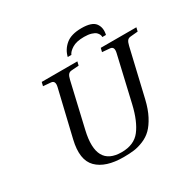

<svg xmlns="http://www.w3.org/2000/svg" viewBox="-187 -1067 1290 1279"><g transform="rotate(-30 457.5 -427.5)"><path d="M420 -749Q432 -800 473.5 -835Q515 -870 595 -870Q675 -870 700.5 -835Q726 -800 714 -749H686Q687 -757 683 -767Q679 -777 669 -787Q659 -797 636 -804Q613 -811 581 -811Q521 -811 488.5 -790.5Q456 -770 448 -749ZM177 -256 261 -609Q272 -655 239 -658L180 -663L187 -692H461L454 -663L399 -659Q381 -658 372 -646.5Q363 -635 357 -609L278 -269Q220 -20 415 -20Q511 -20 559 -82.5Q607 -145 634 -260L715 -609Q726 -655 693 -658L634 -663L641 -692H915L908 -663L853 -658Q835 -657 826 -646Q817 -635 811 -609L726 -247Q710 -179 684.5 -130.5Q659 -82 630.5 -54Q602 -26 563.5 -10Q525 6 490.5 10.5Q456 15 410 15Q272 15 207.5 -49.5Q143 -114 177 -256Z"/></g></svg>

Font: Lingua Franca
Style: Italic
Weight: 400
Italic angle: -13°
Version: Version 1.19